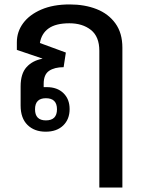

<svg xmlns="http://www.w3.org/2000/svg" viewBox="-20 -586 654 866"><path d="M428 260V-357Q428 -421 390 -451Q352 -481 293 -481Q232 -481 199.5 -458Q167 -435 160 -392L277 -349L267 -283Q226 -283 201.5 -266.5Q177 -250 177 -208V-193Q184 -193 191 -193Q238 -193 266 -166Q294 -139 294 -94Q294 -48 265 -20Q236 8 186 8Q135 8 104 -22.5Q73 -53 73 -110V-196Q73 -254 100 -283.5Q127 -313 171 -321V-322L56 -361V-395Q56 -443 84.5 -481.5Q113 -520 166.5 -543Q220 -566 294 -566Q362 -566 415.5 -545Q469 -524 500.5 -480.5Q532 -437 532 -371V260ZM187 -43Q237 -43 237 -93Q237 -143 187 -143Q138 -143 138 -93Q138 -43 187 -43Z"/></svg>

Font: Noto Sans Thai Looped Medium
Style: Regular
Weight: 500
Designer: Sasikarn Vongin, Ben Mitchell
Foundry: The Fontpad Ltd
Version: Version 1.001; ttfautohint (v1.8.4.7-5d5b)